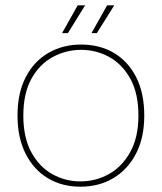

<svg xmlns="http://www.w3.org/2000/svg" viewBox="-20 -692 611 724"><path d="M283 12Q214 12 160.5 -20Q107 -52 76.5 -112.5Q46 -173 46 -256Q46 -341 77 -401Q108 -461 162.5 -492.5Q217 -524 286 -524Q356 -524 409.5 -492.5Q463 -461 493.5 -401Q524 -341 524 -256Q524 -172 492.5 -112Q461 -52 407 -20Q353 12 283 12ZM283 -8Q341 -8 390.5 -35.5Q440 -63 471 -118.5Q502 -174 502 -256Q502 -340 471.5 -395Q441 -450 392 -477Q343 -504 286 -504Q229 -504 179 -477Q129 -450 98.5 -395Q68 -340 68 -256Q68 -173 98 -118Q128 -63 177 -35.5Q226 -8 283 -8ZM325 -567 384 -672H411L345 -567ZM214 -567 273 -672H301L236 -567Z"/></svg>

Font: DM Sans 12pt Thin
Style: Regular
Weight: 250
Version: Version 4.004;gftools[0.9.30]